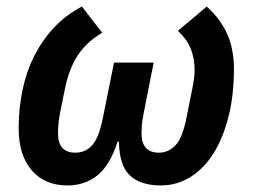

<svg xmlns="http://www.w3.org/2000/svg" viewBox="-20 -554 771 586"><path d="M418 -206Q414 -186 413 -171.5Q412 -157 412 -147Q412 -88 465 -88Q494 -88 515.5 -110.5Q537 -133 549 -194L567 -284Q570 -298 572 -313Q574 -328 574 -340Q574 -376 562 -405.5Q550 -435 523 -460L611 -534Q653 -496 673.5 -450Q694 -404 694 -343Q694 -264 677.5 -198.5Q661 -133 632 -86.5Q603 -40 561.5 -14Q520 12 471 12Q408 12 376 -19Q344 -50 343 -122H339Q316 -50 277.5 -19Q239 12 186 12Q117 12 77 -34Q37 -80 37 -163Q37 -224 49 -280.5Q61 -337 85.5 -385Q110 -433 146 -471Q182 -509 230 -534L292 -454Q244 -426 217 -384.5Q190 -343 178 -282L164 -213Q160 -194 158.5 -177Q157 -160 157 -147Q157 -88 210 -88Q241 -88 261.5 -111Q282 -134 294 -194L328 -363H449Z"/></svg>

Font: IBM Plex Sans SmBld
Style: Italic
Weight: 600
Italic angle: -11°
Designer: Mike Abbink, Paul van der Laan, Pieter van Rosmalen
Foundry: Bold Monday
Version: Version 3.005